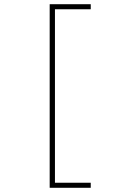

<svg xmlns="http://www.w3.org/2000/svg" viewBox="-20 -734 570 912"><path d="M216 158V-714H411V-690H241V134H411V158Z"/></svg>

Font: Noto Sans Mono Condensed Thin
Style: Regular
Weight: 100
Width: 3
Designer: Monotype Design Team
Foundry: Monotype Imaging Inc.
Version: Version 2.014; ttfautohint (v1.8.4.7-5d5b)